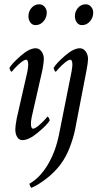

<svg xmlns="http://www.w3.org/2000/svg" viewBox="-20 -651 484 900"><path d="M315.4 -315.4Q319.3 -338.9 319.3 -346.7Q319.3 -371.1 309.6 -371.1Q304.7 -371.1 297.6 -366.9Q290.5 -362.8 283.4 -356.9Q276.4 -351.1 268.8 -343.8Q261.2 -336.4 255.9 -330.6Q250.5 -324.7 246.1 -319.3L241.2 -314.5Q238.8 -314.5 235.1 -321.5Q231.4 -328.6 231.4 -333Q244.1 -354.5 284.4 -389.6Q324.7 -424.8 354.5 -424.8Q370.1 -424.8 381.3 -410.2Q392.6 -395.5 392.6 -374Q392.6 -358.4 385.7 -322.3L332 -43.9Q324.7 -7.3 307.6 38.3Q290.5 84 262.7 121.1Q234.4 158.2 195.3 188Q156.2 217.8 127 229.5Q124 227.1 121.1 220.9Q118.2 214.8 118.2 210Q167.5 182.1 204.1 120.8Q240.7 59.6 256.8 -21.5ZM381.8 -630.9Q397 -630.9 407 -619.1Q417 -607.4 417 -591.8Q417 -568.4 401.6 -550.8Q386.2 -533.2 364.3 -533.2Q349.1 -533.2 340.1 -545.7Q331.1 -558.1 331.1 -575.2Q331.1 -597.7 345.7 -614.3Q360.4 -630.9 381.8 -630.9ZM108.4 -315.4Q112.3 -338.9 112.3 -346.7Q112.3 -371.1 102.5 -371.1Q97.7 -371.1 90.6 -366.9Q83.5 -362.8 76.4 -356.9Q69.3 -351.1 61.8 -343.8Q54.2 -336.4 48.8 -330.6Q43.5 -324.7 39.1 -319.3L34.2 -314.5Q31.7 -314.5 28.1 -321.5Q24.4 -328.6 24.4 -333Q37.1 -354.5 77.4 -389.6Q117.7 -424.8 147.5 -424.8Q163.1 -424.8 174.3 -410.2Q185.5 -395.5 185.5 -374Q185.5 -358.4 178.7 -322.3L128.9 -103.5Q125 -84 125 -72.3Q125 -47.9 134.8 -47.9Q139.6 -47.9 146.7 -52Q153.8 -56.2 160.9 -62Q168 -67.9 175.5 -75.2Q183.1 -82.5 188.5 -88.4Q193.8 -94.2 198.2 -99.6L203.1 -104.5Q205.6 -104.5 209.2 -97.4Q212.9 -90.3 212.9 -85.9Q200.7 -65.4 158 -29.8Q115.2 5.9 85 5.9Q69.8 5.9 60.8 -8.3Q51.8 -22.5 51.8 -44.9Q51.8 -61 58.6 -96.7ZM164.1 -630.9Q179.2 -630.9 189.2 -619.1Q199.2 -607.4 199.2 -591.8Q199.2 -568.4 183.8 -550.8Q168.5 -533.2 146.5 -533.2Q131.3 -533.2 122.3 -545.7Q113.3 -558.1 113.3 -575.2Q113.3 -597.7 127.9 -614.3Q142.6 -630.9 164.1 -630.9Z"/></svg>

Font: Crimson
Style: Italic
Weight: 400
Italic angle: -11°
Version: Version 0.8